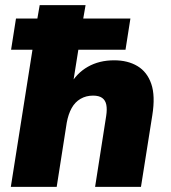

<svg xmlns="http://www.w3.org/2000/svg" viewBox="-20 -725 664 745"><path d="M22 0 106 -532H23L42 -653H125L134 -705H312L303 -653H486L467 -532H284L262 -394H251Q277 -441 321 -466Q365 -491 423 -491Q476 -491 513.5 -468.5Q551 -446 567 -399.5Q583 -353 571 -278L527 0H349L392 -275Q396 -301 392.5 -318.5Q389 -336 376.5 -345Q364 -354 341 -354Q314 -354 292.5 -341.5Q271 -329 258 -305.5Q245 -282 239 -249L200 0Z"/></svg>

Font: Nunito Sans 12pt Black
Style: Italic
Weight: 900
Italic angle: -9°
Designer: Vernon Adams
Foundry: Vernon Adams
Version: Version 3.101;gftools[0.9.27]